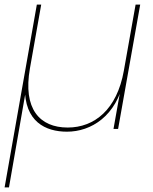

<svg xmlns="http://www.w3.org/2000/svg" viewBox="-27 -560 666 834"><path d="M582 -540H562L466 0H486ZM511 -253C481 -84 383 -6 267 -6C145 -6 72 -87 103 -263L152 -540H133L-7 254H12L88 -182L81 -181C79 -31 171 12 264 12C368 12 479 -55 512 -215Z"/></svg>

Font: Poppins Devanagari Thin
Style: Italic
Weight: 100
Italic angle: -10°
Designer: Ninad Kale (Devanagari), Jonny Pinhorn (Latin)
Foundry: Indian Type Foundry
Version: 4.005